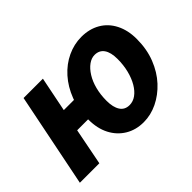

<svg xmlns="http://www.w3.org/2000/svg" viewBox="-102 -726 955 955"><g transform="rotate(-45 375.5 -248.0)"><path d="M14 0 114 -496H250L213 -312H345L322 -194H189L151 0ZM452 12Q397 12 355 -13.5Q313 -39 289.5 -84.5Q266 -130 266 -192Q266 -264 288 -321.5Q310 -379 347.5 -421Q385 -463 433 -485.5Q481 -508 532 -508Q588 -508 630.5 -483.5Q673 -459 696.5 -413Q720 -367 720 -306Q720 -234 697 -175.5Q674 -117 635.5 -75.5Q597 -34 549.5 -11Q502 12 452 12ZM462 -98Q487 -98 508.5 -113.5Q530 -129 546.5 -157Q563 -185 572.5 -222.5Q582 -260 582 -303Q582 -349 565 -373.5Q548 -398 515 -398Q493 -398 471.5 -382.5Q450 -367 432.5 -339Q415 -311 405.5 -274Q396 -237 396 -194Q396 -149 412.5 -123.5Q429 -98 462 -98Z"/></g></svg>

Font: Source Sans 3
Style: Bold Italic
Weight: 700
Italic angle: -11°
Designer: Paul D. Hunt
Foundry: Adobe
Version: Version 3.052;hotconv 1.1.0;makeotfexe 2.6.0